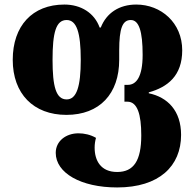

<svg xmlns="http://www.w3.org/2000/svg" viewBox="-20 -570 857 844"><path d="M495 254C680 254 776 160 776 23C776 -84 716 -143 634 -160V-164C717 -187 781 -237 781 -349C781 -470 688 -550 579 -550C504 -550 448 -513 423 -449H418C395 -513 336 -550 263 -550C122 -550 36 -456 36 -307C36 -158 127 -65 272 -65C418 -65 504 -158 504 -307V-348C504 -447 519 -482 555 -482C591 -482 607 -432 607 -329C607 -232 579 -197 542 -197H527V-123H540C584 -123 601 -67 601 25C601 136 568 186 495 186C423 186 396 136 396 79C396 64 398 50 402 36C378 22 350 16 325 16C270 16 225 50 225 102C225 190 335 254 495 254ZM273 -133C226 -133 211 -190 211 -307C211 -427 226 -482 273 -482C317 -482 335 -427 335 -307C335 -190 317 -133 273 -133Z"/></svg>

Font: Noto Serif Georgian Condensed Black
Style: Regular
Weight: 900
Width: 3
Designer: Monotype Design Team, Akaki Razmadze
Foundry: Google LLC
Version: Version 2.003